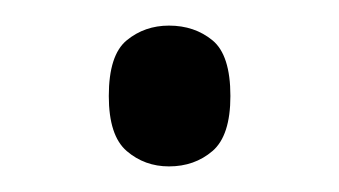

<svg xmlns="http://www.w3.org/2000/svg" viewBox="-20 -124 265 150"><path d="M112 6Q93 6 79 -6Q65 -18 65 -49Q65 -81 79 -92.5Q93 -104 112 -104Q132 -104 146 -92.5Q160 -81 160 -49Q160 -18 146 -6Q132 6 112 6Z"/></svg>

Font: Noto Serif Hebrew Light
Style: Regular
Weight: 300
Version: Version 2.003